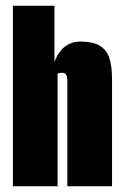

<svg xmlns="http://www.w3.org/2000/svg" viewBox="-20 -650 431 670"><path d="M25 0V-630H170V-433Q182 -468 205.5 -486.5Q229 -505 261 -505Q305 -505 329 -490Q353 -475 362 -446Q371 -417 371 -374V0H215V-368Q215 -375 214 -380Q213 -385 211 -388.5Q209 -392 205.5 -394Q202 -396 196 -396Q192 -396 189 -395.5Q186 -395 184.5 -394.5Q183 -394 181 -393V0Z"/></svg>

Font: Alumni Sans Thin Black
Style: Regular
Weight: 900
Version: Version 1.018